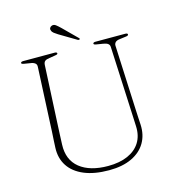

<svg xmlns="http://www.w3.org/2000/svg" viewBox="-124 -956 977 1075"><g transform="rotate(-15 364.0 -418.5)"><path d="M580 -284 563 -650Q562.5 -661.5 554 -668.2Q545.5 -675 526.5 -678L489 -684Q479 -685.5 476.2 -687.8Q473.5 -690 473.5 -692.5Q473.5 -696 477.2 -698Q481 -700 487.5 -700H660.5Q667 -700 670.5 -698Q674 -696 674 -692.5Q674 -689.5 671 -687Q668 -684.5 658.5 -683.5L624 -679Q604.5 -677 597 -668.8Q589.5 -660.5 590 -649.5L606.5 -281.5Q607.5 -257 608.8 -234Q610 -211 611.5 -186Q614.5 -126.5 588 -81.2Q561.5 -36 507.8 -10.5Q454 15 376.5 15Q290.5 15 231.8 -9.8Q173 -34.5 143.8 -79.2Q114.5 -124 117 -184Q117.5 -200.5 119 -225.8Q120.5 -251 122 -276.8Q123.5 -302.5 124 -320.5L139.5 -648Q140.5 -662 130.8 -669.2Q121 -676.5 104 -678.5L70.5 -684Q54.5 -686.5 54.5 -692Q54.5 -696 58.2 -698Q62 -700 69 -700H250.5Q257.5 -700 261 -698Q264.5 -696 264.5 -692Q264.5 -689.5 261.5 -687.5Q258.5 -685.5 248.5 -684L215 -678.5Q197.5 -676.5 189.2 -670Q181 -663.5 180 -649L164 -325.5Q162 -285 160.5 -253Q159 -221 158 -192Q154.5 -103.5 213.2 -56.5Q272 -9.5 377 -9.5Q444 -9.5 491.2 -30.5Q538.5 -51.5 562.8 -90.5Q587 -129.5 584.5 -184Q583 -217.5 582 -241Q581 -264.5 580 -284ZM323.5 -823.5 402 -745.5Q404.5 -744 406.2 -741.2Q408 -738.5 405.5 -736Q403.5 -734 400.5 -734Q397.5 -734 395 -735.5L296 -794.5Q283.5 -802.5 274.2 -809.5Q265 -816.5 262.5 -826Q259 -833.5 262.8 -840.5Q266.5 -847.5 275.5 -850.5Q287 -854 297.8 -846Q308.5 -838 323.5 -823.5Z"/></g></svg>

Font: Fraunces Thin
Style: Regular
Weight: 250
Version: Version 1.000;[b76b70a41]